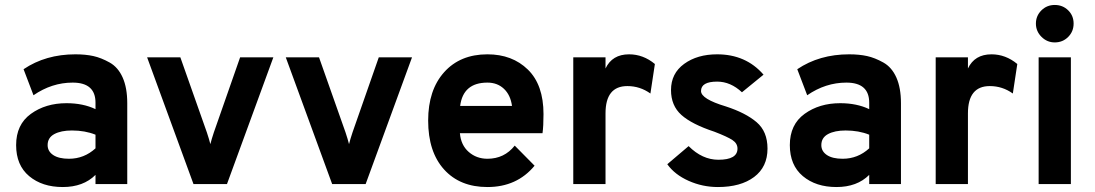

<svg xmlns="http://www.w3.org/2000/svg" viewBox="-20 -742 4413 774"><path d="M365 -37Q316 12 233 12Q150 12 97.5 -32Q45 -76 45 -157Q45 -240 104.5 -283Q164 -326 248 -326Q315 -326 365 -302V-328Q365 -409 273 -409Q189 -409 115 -358L75 -463Q164 -523 284 -523Q325 -523 356.5 -516Q388 -509 422 -490Q456 -471 474.5 -429.5Q493 -388 493 -326V0H365ZM258 -102Q319 -102 365 -144V-199Q323 -216 270 -216Q226 -216 199 -201.5Q172 -187 172 -157Q172 -132 194.5 -117Q217 -102 258 -102Z M573 -511H707L814 -208Q823 -181 828 -161Q833 -181 842 -208L948 -511H1082L895 0H760Z M1132 -511H1266L1373 -208Q1382 -181 1387 -161Q1392 -181 1401 -208L1507 -511H1641L1454 0H1319Z M1945 12Q1834 12 1770 -59Q1706 -130 1706 -256Q1706 -379 1770.5 -451Q1835 -523 1945 -523Q2045 -523 2108 -461.5Q2171 -400 2171 -282Q2171 -233 2167 -205H1834Q1838 -157 1869.5 -129.5Q1901 -102 1945 -102Q2013 -102 2055 -155L2135 -74Q2064 12 1945 12ZM2044 -315Q2038 -359 2011.5 -384Q1985 -409 1945 -409Q1847 -409 1835 -315Z M2291 -511H2421V-466Q2448 -523 2516 -523Q2573 -523 2620 -484L2602 -365Q2560 -395 2509 -395Q2421 -395 2421 -285V0H2291Z M2874 12Q2812 12 2756 -13Q2700 -38 2670 -80L2756 -153Q2811 -98 2876 -98Q2953 -98 2953 -143Q2953 -164 2932.5 -177.5Q2912 -191 2860 -211Q2769 -241 2727 -278.5Q2685 -316 2685 -379Q2685 -446 2738 -484.5Q2791 -523 2871 -523Q2987 -523 3058 -441L2971 -370Q2925 -413 2871 -413Q2806 -413 2806 -375Q2806 -343 2906 -313Q2986 -287 3030 -249.5Q3074 -212 3074 -143Q3074 -69 3020 -28.5Q2966 12 2874 12Z M3484 -37Q3435 12 3352 12Q3269 12 3216.5 -32Q3164 -76 3164 -157Q3164 -240 3223.5 -283Q3283 -326 3367 -326Q3434 -326 3484 -302V-328Q3484 -409 3392 -409Q3308 -409 3234 -358L3194 -463Q3283 -523 3403 -523Q3444 -523 3475.5 -516Q3507 -509 3541 -490Q3575 -471 3593.5 -429.5Q3612 -388 3612 -326V0H3484ZM3377 -102Q3438 -102 3484 -144V-199Q3442 -216 3389 -216Q3345 -216 3318 -201.5Q3291 -187 3291 -157Q3291 -132 3313.5 -117Q3336 -102 3377 -102Z M3752 -511H3882V-466Q3909 -523 3977 -523Q4034 -523 4081 -484L4063 -365Q4021 -395 3970 -395Q3882 -395 3882 -285V0H3752Z M4232 -571Q4201 -571 4178.5 -593.5Q4156 -616 4156 -647Q4156 -678 4178 -700Q4200 -722 4232 -722Q4264 -722 4286 -700.5Q4308 -679 4308 -647Q4308 -615 4286 -593Q4264 -571 4232 -571ZM4167 -511H4297V0H4167Z"/></svg>

Font: OVRPSS Recut ExtraBold
Style: Regular
Weight: 800
Designer: Giant Group
Foundry: Giant Group
Version: Version 1.001;hotconv 1.0.109;makeotfexe 2.5.65596